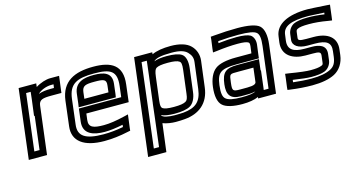

<svg xmlns="http://www.w3.org/2000/svg" viewBox="-79 -855 2662 1423"><g transform="rotate(-15 1252.0 -143.0)"><path d="M247 -482V-484L250 -509H225H140H115L112 -484L53 0L50 25H75H165H190L193 0L235 -341C240 -386 268 -392 337 -392H387H412L415 -417L425 -494L428 -519H403H359C328 -519 283 -505 247 -482ZM177 -280 146 -25H106L159 -459H194L188 -405L172 -280H177ZM249 -428C271 -452 317 -469 353 -469H372L368 -442H343C310 -442 277 -439 249 -428Z M689 -519C547 -519 444 -474 426 -329L403 -138C389 -26 473 35 629 35C687 35 749 28 812 14L832 10L834 -10L843 -79L847 -111L814 -103C751 -88 699 -80 655 -80C576 -80 538 -92 545 -149L551 -197H851H876L879 -222L892 -329C910 -473 828 -519 689 -519ZM683 -469C809 -469 856 -443 842 -329L832 -247H532H507L504 -222L495 -149C484 -54 563 -30 649 -30C689 -30 736 -36 789 -47L787 -30C734 -20 684 -15 635 -15C494 -15 442 -53 453 -138L476 -329C490 -442 551 -469 683 -469ZM670 -409C740 -409 762 -404 756 -357L750 -306H565L571 -357C577 -403 602 -409 670 -409ZM676 -459C603 -459 531 -443 521 -357L512 -281L508 -256H533H768H793L797 -281L806 -357C816 -443 752 -459 676 -459Z M1176 35C1203 35 1227 34 1246 32C1354 23 1435 -37 1449 -158L1474 -357C1479 -400 1465 -442 1435 -472C1405 -503 1351 -519 1283 -519C1224 -519 1174 -511 1139 -494L1140 -509H1115H1026H1001L998 -484L913 208L910 233H935H1025H1050L1053 208L1077 18C1107 30 1147 35 1176 35ZM1306 -147C1302 -111 1295 -97 1282 -90C1266 -81 1239 -76 1191 -76C1145 -76 1119 -81 1106 -90C1096 -97 1093 -111 1097 -147L1119 -325C1124 -367 1131 -383 1142 -390C1157 -399 1183 -404 1231 -404C1278 -404 1304 -399 1318 -389C1329 -382 1333 -366 1328 -325L1306 -147ZM1071 -340C1070 -335 1070 -330 1069 -325L1047 -147C1047 -145 1047 -143 1046 -142L1033 -31L1007 183H967L1045 -459H1085L1082 -432L1071 -340ZM1356 -147 1378 -325C1384 -374 1375 -415 1350 -432C1329 -447 1288 -454 1237 -454C1197 -454 1162 -450 1138 -440C1154 -459 1195 -469 1277 -469C1338 -469 1375 -458 1397 -435C1420 -411 1428 -389 1424 -357L1399 -158C1387 -61 1340 -26 1248 -17C1230 -16 1208 -15 1182 -15C1138 -15 1088 -23 1082 -42L1081 -43C1103 -32 1140 -26 1185 -26C1237 -26 1279 -33 1303 -47C1332 -63 1351 -102 1356 -147Z M1950 0 1992 -342C2000 -408 1991 -459 1964 -484C1938 -508 1878 -519 1795 -519C1741 -519 1680 -516 1612 -510L1589 -508L1587 -485L1578 -419L1575 -391L1604 -394C1665 -402 1719 -406 1768 -406C1811 -406 1835 -402 1847 -395C1855 -390 1857 -384 1855 -363L1848 -311H1728C1657 -311 1600 -299 1569 -275C1536 -250 1515 -202 1508 -144C1500 -78 1509 -26 1538 -1C1565 23 1618 35 1688 35C1737 35 1780 28 1811 14L1810 25H1835H1922H1947L1950 0ZM1645 -141C1654 -208 1649 -205 1721 -205H1835L1822 -98C1819 -72 1768 -74 1716 -74H1698C1641 -74 1638 -80 1645 -141ZM1595 -141C1586 -64 1609 -24 1692 -24H1710C1735 -24 1771 -23 1803 -31C1785 -20 1751 -15 1694 -15C1630 -15 1593 -23 1574 -40C1556 -56 1551 -86 1558 -144C1564 -194 1576 -221 1596 -236C1617 -253 1656 -261 1722 -261H1867H1892L1895 -286L1905 -363C1909 -395 1898 -425 1877 -439C1858 -450 1821 -456 1774 -456C1731 -456 1684 -453 1632 -447L1634 -462C1691 -467 1742 -469 1789 -469C1868 -469 1911 -461 1928 -445C1944 -430 1949 -400 1942 -342L1903 -25H1866L1869 -46L1884 -171H1881L1888 -230L1891 -255H1866H1727C1637 -255 1606 -232 1595 -141Z M2231 -192H2286C2336 -192 2349 -188 2346 -160L2340 -111C2338 -94 2336 -92 2323 -87C2305 -80 2279 -77 2240 -77C2210 -77 2157 -83 2079 -96L2050 -100L2047 -71L2038 -2L2036 20L2057 23C2115 31 2172 35 2225 35C2295 35 2355 24 2397 2C2443 -22 2474 -70 2481 -128L2486 -170C2497 -259 2435 -309 2325 -309H2269C2216 -309 2206 -315 2208 -333L2213 -374C2215 -390 2217 -393 2229 -399C2242 -406 2269 -410 2315 -410C2358 -410 2405 -406 2461 -396L2489 -392L2493 -421L2501 -486L2504 -509L2480 -511C2399 -516 2349 -519 2333 -519C2183 -519 2086 -471 2075 -380L2069 -335C2057 -237 2135 -192 2231 -192ZM2237 -242C2154 -242 2111 -267 2119 -335L2125 -380C2132 -441 2189 -469 2327 -469C2340 -469 2381 -467 2448 -463L2446 -450C2400 -457 2358 -460 2321 -460C2272 -460 2232 -454 2210 -443C2185 -430 2166 -402 2163 -374L2158 -333C2152 -286 2197 -259 2263 -259H2319C2413 -259 2444 -233 2436 -170L2431 -128C2425 -82 2410 -58 2379 -42C2343 -24 2296 -15 2231 -15C2186 -15 2140 -18 2091 -24L2093 -42C2158 -32 2205 -27 2234 -27C2276 -27 2311 -31 2335 -40C2364 -51 2386 -80 2390 -111L2396 -160C2404 -227 2348 -242 2292 -242H2237Z"/></g></svg>

Font: Gamestation Text Outline
Style: Italic
Weight: 400
Designer: Jonas Hecksher
Foundry: Jonas Hecksher, Playtypeª, e-types AS
Version: Version 1.003